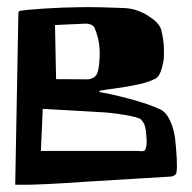

<svg xmlns="http://www.w3.org/2000/svg" viewBox="-20 -510 529 530"><path d="M384.8 -115.7Q385.3 -120.1 383.8 -136.7Q382.3 -153.3 381.3 -156.2Q379.9 -168.9 368.7 -180.7Q361.8 -186.5 322.3 -193.1Q282.7 -199.7 251 -200.7L98.1 -209.5L92.8 -93.3H361.3Q377.9 -91.3 379.9 -95.2Q384.8 -104 384.8 -115.7ZM216.8 -444.8 131.8 -440.9 134.8 -291.5 224.1 -291Q240.7 -293.9 246.6 -304.2Q251 -310.5 253.4 -331.8Q255.9 -353 254.9 -373Q253.9 -403.8 240.2 -435.1Q232.4 -444.8 216.8 -444.8ZM421.4 -208.5Q438.5 -200.7 449.5 -177Q460.4 -153.3 463.4 -127Q466.3 -100.6 467.8 -74.5Q469.2 -48.3 467.3 -35.2Q467.3 -30.3 462.2 -26.6Q457 -22.9 450.2 -22.5Q439 -21.5 348.6 -16.4Q258.3 -11.2 215.8 -8.3Q154.8 -3.9 106.4 -1.7Q58.1 0.5 40 0H22L30.8 -475.1Q30.8 -479 35.6 -480Q49.3 -482.9 101.3 -486.3Q153.3 -489.7 202.1 -490.2Q259.8 -490.7 322.8 -487.8Q356.9 -486.3 387.2 -467.5Q417.5 -448.7 424.3 -430.2Q432.6 -399.9 432.6 -371.1V-369.6Q432.6 -362.8 432.4 -352.1Q432.1 -341.3 426.3 -320.3Q420.4 -299.3 409.2 -293Q393.6 -284.2 363 -277.3Q332.5 -270.5 297.6 -265.9Q262.7 -261.2 256.8 -259.8Q254.4 -259.8 254.4 -257.3Q254.4 -255.4 256.8 -255.4Q285.6 -251 337.9 -237.1Q390.1 -223.1 421.4 -208.5Z"/></svg>

Font: Some Time Later
Style: Regular
Weight: 400
Version: Version 003.300